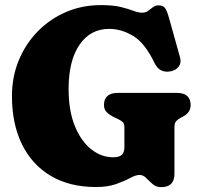

<svg xmlns="http://www.w3.org/2000/svg" viewBox="-20 -736 802 771"><path d="M680.5 -38Q680.5 15.5 627.5 15.5Q607 15.5 593 3.2Q579 -9 567 -21.2Q555 -33.5 540.5 -33.5Q525 -33.5 502.5 -21.2Q480 -9 446.5 3Q413 15 365.5 15Q259 15 183.5 -30Q108 -75 68 -157Q28 -239 28 -350Q28 -427.5 55.5 -494Q83 -560.5 131.8 -610.2Q180.5 -660 245.2 -687.8Q310 -715.5 385 -715.5Q434.5 -715.5 465.5 -707.8Q496.5 -700 516 -692.5Q535.5 -685 551 -685Q564.5 -685 574.5 -692.2Q584.5 -699.5 594 -707Q603.5 -714.5 616.5 -714.5Q635 -714.5 643 -703.2Q651 -692 658.5 -664.5L703 -505.5Q709 -484 697.8 -468.8Q686.5 -453.5 665 -449.5Q645 -445.5 628.2 -453Q611.5 -460.5 600 -484Q562 -563 515 -591.5Q468 -620 418 -620Q343 -620 299.2 -556.2Q255.5 -492.5 255.5 -378.5Q255.5 -292 280.2 -230.8Q305 -169.5 345.8 -137Q386.5 -104.5 434 -104.5Q459.5 -104.5 469.5 -114.5Q479.5 -124.5 479.5 -144.5V-224.5Q479.5 -239.5 473.2 -245.5Q467 -251.5 454.5 -257.5L439 -265Q420.5 -274 409 -285Q397.5 -296 397.5 -315Q397.5 -337 411 -350Q424.5 -363 453 -363H690Q719 -363 732.2 -350Q745.5 -337 745.5 -315.5Q745.5 -298 737.5 -286.8Q729.5 -275.5 714 -267.5L705.5 -263Q695 -257.5 687.8 -249.8Q680.5 -242 680.5 -224.5Z"/></svg>

Font: Fraunces 72pt SuperSoft Black
Style: Regular
Weight: 900
Version: Version 1.000;[0bf87f6ff]